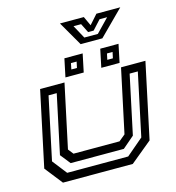

<svg xmlns="http://www.w3.org/2000/svg" viewBox="-124 -971 984 1076"><g transform="rotate(-15 368.0 -433.0)"><path d="M108 0 27 -103 120 -540H261.5L183 -172L207 -141.5H474L511 -172L589.5 -540H731L638 -103L513 0ZM145 -47H499L597.5 -131L674.5 -493.5H627L554.5 -153L486.5 -94.5H178L131.5 -153L204 -493.5H156.5L79.5 -131ZM482 -566 504 -671H610L588 -566ZM274 -566 296 -671H402L380 -566ZM317.5 -600.5H350L357.5 -635.5H324.5ZM526 -600.5H558.5L566 -635.5H533.5ZM404.5 -724 322.5 -866H461L486 -812L534 -866H672.5L530.5 -724ZM434 -754.5H512.5L587 -831.5H543L494.5 -778.5H462.5L436 -831.5H392Z"/></g></svg>

Font: Tourney Expanded Medium
Style: Italic
Weight: 500
Width: 7
Italic angle: -12°
Designer: Tyler Finck
Foundry: Etcetera Type Co
Version: Version 1.010; ttfautohint (v1.8.3)